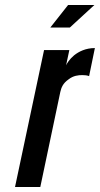

<svg xmlns="http://www.w3.org/2000/svg" viewBox="-20 -747 399 767"><path d="M357 -727 259 -637H181L252 -727ZM336 -443C328 -446 319 -447 309 -447C293 -447 273 -445 254 -430C231 -414 225 -397 221 -380L141 0H40L156 -547H257L244 -486C247 -493 257 -510 276 -526C295 -541 322 -555 359 -555Z"/></svg>

Font: League Gothic Italic
Style: Regular
Weight: 400
Designer: Tyler Finck
Foundry: The League of Moveable Type
Version: Version 1.001;PS 001.001;hotconv 1.0.56;makeotf.lib2.0.21325